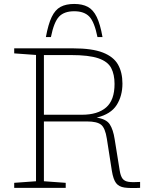

<svg xmlns="http://www.w3.org/2000/svg" viewBox="-20 -952 762 973"><path d="M52 -681.5V-707H350.5Q446.5 -707 501 -685.8Q555.5 -664.5 578 -624.8Q600.5 -585 600.5 -528.5Q600.5 -466 571.2 -419.8Q542 -373.5 470 -356Q519 -348.5 536.2 -322Q553.5 -295.5 561 -247L586.5 -88.5Q591 -60 601 -46.8Q611 -33.5 631.8 -30.5Q652.5 -27.5 690 -30V0Q640 2.5 611.2 -1.5Q582.5 -5.5 568.2 -24.2Q554 -43 547 -85.5L521.5 -249Q513 -304 492 -320.2Q471 -336.5 422 -336.5H202.5V-33.5L313 -25.5V0H52V-25.5L162.5 -33.5V-673.5ZM395 -370.5Q475 -370.5 517.8 -407.5Q560.5 -444.5 560.5 -526.5Q560.5 -574.5 543.5 -607.2Q526.5 -640 478.8 -656.5Q431 -673 339.5 -673H202.5V-370.5ZM356 -895Q305.5 -895 279.5 -868Q253.5 -841 238 -764H212.5Q224.5 -829.5 242 -866Q259.5 -902.5 287 -917.2Q314.5 -932 356 -932Q397.5 -932 425 -917.2Q452.5 -902.5 470.2 -866Q488 -829.5 499.5 -764H474Q458.5 -841 432.5 -868Q406.5 -895 356 -895Z"/></svg>

Font: Newsreader Caption ExtraLight
Style: Regular
Weight: 275
Designer: Hugues Gentile
Foundry: Production Type
Version: Version 1.001